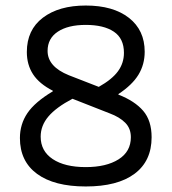

<svg xmlns="http://www.w3.org/2000/svg" viewBox="-20 -662 620 694"><path d="M290 12Q176 12 114 -33.5Q52 -79 52 -163Q52 -213 79 -253Q106 -293 171 -332V-334Q122 -359 99.5 -393.5Q77 -428 77 -474Q77 -554 135 -598Q193 -642 290 -642Q389 -642 446 -597.5Q503 -553 503 -475Q503 -429 480.5 -392Q458 -355 408 -322V-320Q467 -297 497.5 -261.5Q528 -226 528 -166Q528 -80 466.5 -34Q405 12 290 12ZM337 -348Q385 -375 406.5 -404.5Q428 -434 428 -471Q428 -523 391.5 -547.5Q355 -572 290 -572Q226 -572 189 -547.5Q152 -523 152 -478Q152 -421 229 -390ZM290 -58Q364 -58 408.5 -86Q453 -114 453 -166Q453 -198 432.5 -218.5Q412 -239 377 -252L242 -305Q183 -274 155 -241Q127 -208 127 -168Q127 -116 170.5 -87Q214 -58 290 -58Z"/></svg>

Font: Sometype Mono
Style: Regular
Weight: 400
Monospace: yes
Designer: Ryoichi Tsunekawa
Foundry: Dharma Type
Version: Version 1.000; ttfautohint (v1.8.3)